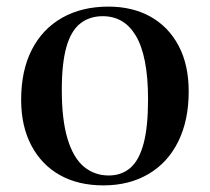

<svg xmlns="http://www.w3.org/2000/svg" viewBox="-20 -547 635 581"><path d="M293 14Q217 14 161.5 -17Q106 -48 75 -106.5Q44 -165 44 -245Q44 -334 76.5 -397Q109 -460 168.5 -493.5Q228 -527 308 -527Q381 -527 435.5 -496.5Q490 -466 520.5 -408.5Q551 -351 551 -270Q551 -183 519.5 -119Q488 -55 429.5 -20.5Q371 14 293 14ZM309 -16Q348 -16 374.5 -39Q401 -62 414.5 -112.5Q428 -163 428 -246Q428 -313 418.5 -361Q409 -409 391 -439Q373 -469 348 -483.5Q323 -498 291 -498Q251 -498 223 -476Q195 -454 181 -405Q167 -356 167 -275Q167 -184 184.5 -126.5Q202 -69 234 -42.5Q266 -16 309 -16Z"/></svg>

Font: Literata 60pt Medium
Style: Regular
Weight: 500
Designer: Latin by Veronika Burian and Jose Scaglione. Greek by Irene Vlachou. Cyrillic by Vera Evstafieva.
Foundry: TypeTogether
Version: Version 3.103;gftools[0.9.29]